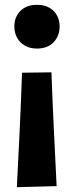

<svg xmlns="http://www.w3.org/2000/svg" viewBox="-20 -572 304 790"><path d="M49.3 198.2Q55.4 81.8 61 -36.1Q66.6 -154 70.6 -272.8L191.7 -274.4Q196 -155.7 201.6 -38.7Q207.2 78.2 213 193.8ZM131.8 -372.2Q103.1 -372.2 82.3 -384.2Q61.5 -396.2 50.3 -416.8Q39 -437.3 39 -463.1Q39 -502.2 64.1 -527.2Q89.2 -552.2 132.5 -552.2Q161.4 -552.2 182.1 -540.8Q202.8 -529.3 214 -509.2Q225.3 -489.1 225.3 -463.1Q225.3 -424.4 200.6 -398.3Q175.8 -372.2 131.8 -372.2Z"/></svg>

Font: Commissioner Thin
Style: Regular
Weight: 100
Designer: Kostas Bartsokas
Foundry: Kostas Bartsokas
Version: Version 1.001;gftools[0.9.23]